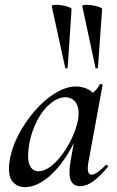

<svg xmlns="http://www.w3.org/2000/svg" viewBox="-20 -753 481 786"><path d="M82 13Q49 13 30 -11.5Q11 -36 19 -91Q26 -143 53.5 -197Q81 -251 120.5 -297Q160 -343 205 -371Q250 -399 291 -399Q310 -399 330 -392Q350 -385 364.5 -368.5Q379 -352 381 -326L327 -357Q342 -359 360 -373Q378 -387 388 -407Q390 -410 395.5 -408.5Q401 -407 400 -405L342 -89Q333 -38 355 -38Q365 -38 380 -48.5Q395 -59 413 -77Q416 -80 420 -76Q424 -72 421 -69Q390 -32 362.5 -11.5Q335 9 309 9Q280 9 270 -14Q260 -37 268 -89L293 -229L313 -246Q287 -166 248 -108Q209 -50 166 -18.5Q123 13 82 13ZM137 -52Q162 -52 188 -72Q214 -92 237 -124Q260 -156 276.5 -192.5Q293 -229 299 -261Q307 -304 292.5 -329.5Q278 -355 246 -355Q216 -354 185.5 -328.5Q155 -303 132 -259.5Q109 -216 99 -160Q90 -101 101.5 -76.5Q113 -52 137 -52ZM247 -475 192 -727Q191 -732 203.5 -733Q216 -734 232 -731.5Q248 -729 260.5 -724.5Q273 -720 273 -716L257 -476Q257 -474 252 -473Q247 -472 247 -475ZM371 -475 317 -727Q316 -732 328 -733Q340 -734 356.5 -731.5Q373 -729 385.5 -724.5Q398 -720 398 -716L381 -476Q381 -474 376.5 -473Q372 -472 371 -475Z"/></svg>

Font: Cormorant Garamond Light SemiBold
Style: Italic
Weight: 600
Italic angle: -10°
Version: Version 4.001